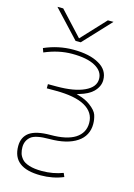

<svg xmlns="http://www.w3.org/2000/svg" viewBox="-143 -845 785 1123"><g transform="rotate(15 250.0 -283.0)"><path d="M219.7 205.1Q132.8 205.1 90.8 171.9Q48.8 139.6 48.8 73.2Q48.8 18.6 87.9 -9.8Q127.9 -38.1 214.8 -38.1Q312.5 -38.1 363.3 -70.3Q415 -103.5 415 -164.1Q415 -228.5 353.5 -262.7Q293.9 -295.9 175.8 -295.9H123V-321.3H175.8Q282.2 -321.3 342.8 -349.6Q404.3 -377.9 404.3 -427.7Q404.3 -474.6 354.5 -502Q305.7 -529.3 214.8 -529.3Q132.8 -529.3 48.8 -493.2L40 -517.6Q125 -554.7 214.8 -554.7Q315.4 -554.7 373 -520.5Q429.7 -488.3 429.7 -427.7Q429.7 -388.7 396.5 -355.5Q367.2 -328.1 316.4 -313.5L300.8 -308.6L316.4 -303.7Q355.5 -293 384.8 -271.5Q421.9 -244.1 430.7 -218.8Q439.5 -192.4 439.5 -164.1Q439.5 -128.9 424.8 -101.1Q410.2 -73.2 380.9 -53.7Q321.3 -13.7 214.8 -13.7Q129.9 -13.7 102.5 9.8Q74.2 34.2 74.2 73.2Q74.2 92.8 79.1 109.4Q83 125 97.7 142.6Q111.3 159.2 142.6 168.9Q172.9 178.7 219.7 178.7Q287.1 178.7 346.7 156.2L356.4 178.7Q293 205.1 219.7 205.1ZM213.9 -607.4 59.6 -772.5H94.7L229.5 -627L365.2 -772.5H399.4L245.1 -607.4Z"/></g></svg>

Font: Mgen+ 1mn thin
Style: Regular
Weight: 100
Designer: [Source Han Sans]
Ryoko NISHIZUKA  (kana & ideographs); Paul D. Hunt (Latin, Greek & Cyrillic); Wenlong ZHANG  (bopomofo
Version: Version 1.059.20150602